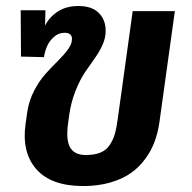

<svg xmlns="http://www.w3.org/2000/svg" viewBox="-20 -604 637 638"><path d="M420.9 -566.9H561L509.8 -198.2Q504.9 -164.1 494.1 -134.3Q483.4 -104.5 463.1 -76.7Q442.9 -48.8 415 -29.1Q387.2 -9.3 346.7 2.4Q306.2 14.2 256.8 14.2Q149.9 14.2 100.8 -41.7Q51.8 -97.7 64.9 -191.9L70.8 -232.9Q76.2 -269.5 93.5 -302.7Q110.8 -335.9 131.6 -358.9Q152.3 -381.8 172.4 -401.6Q192.4 -421.4 205.8 -439.7Q219.2 -458 219.2 -474.1Q219.2 -495.1 194.8 -495.1Q173.8 -495.1 158.2 -480.5Q142.6 -465.8 135.7 -449Q128.9 -432.1 126 -414.1L49.8 -416L48.8 -569.8H130.9L129.9 -519Q144 -547.4 172.1 -565.7Q200.2 -584 240.2 -584Q285.6 -584 308.3 -561Q331.1 -538.1 331.1 -502Q331.1 -478 320.8 -455.1Q310.5 -432.1 294.9 -410.4Q279.3 -388.7 262.7 -364.3Q246.1 -339.8 231.2 -302.7Q216.3 -265.6 210 -222.2L206.1 -192.9Q198.7 -139.6 212.9 -114.3Q227.1 -88.9 265.1 -88.9Q293.5 -88.9 313 -96.7Q332.5 -104.5 344 -121.3Q355.5 -138.2 361.3 -158Q367.2 -177.7 371.1 -208Z"/></svg>

Font: FiraGO SemiBold
Style: Italic
Weight: 600
Italic angle: -8°
Designer: bBox Type GmbH
Foundry: bBox Type GmbH
Version: Version 1.001;PS 001.001;hotconv 1.0.88;makeotf.lib2.5.64775